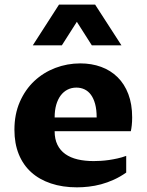

<svg xmlns="http://www.w3.org/2000/svg" viewBox="-20 -802 637 832"><path d="M526.9 -54.2Q500.5 -35.6 472.9 -23.2Q445.3 -10.7 418 -3.4Q390.6 3.9 364.3 6.8Q337.9 9.8 313.5 9.8Q251 9.8 200.7 -7.1Q150.4 -23.9 115.2 -55.7Q80.1 -87.4 61.3 -133.8Q42.5 -180.2 42.5 -239.7Q42.5 -307.1 65.9 -360.6Q89.4 -414.1 128.7 -450.9Q168 -487.8 219.7 -507.6Q271.5 -527.3 328.1 -527.3Q377 -527.3 418.2 -512.2Q459.5 -497.1 489.5 -467.5Q519.5 -438 536.1 -394.3Q552.7 -350.6 552.7 -293.5Q552.7 -274.9 551 -259.3Q549.3 -243.7 546.9 -233.4H216.8Q216.8 -199.2 228.8 -174.8Q240.7 -150.4 262.9 -134.5Q285.2 -118.7 316.4 -111.3Q347.7 -104 386.2 -104Q399.9 -104 416.7 -105Q433.6 -106 451.9 -108.6Q470.2 -111.3 489.3 -115.5Q508.3 -119.6 526.9 -126.5ZM398.9 -293Q398.9 -326.7 392.3 -351.1Q385.7 -375.5 374 -391.4Q362.3 -407.2 346.2 -414.8Q330.1 -422.4 311 -422.4Q290 -422.4 272.7 -413.6Q255.4 -404.8 242.9 -388.2Q230.5 -371.6 223.6 -347.7Q216.8 -323.7 216.8 -293ZM122.1 -605.5 235.8 -782.2H392.1L506.3 -605.5H377.9L313 -707.5L248 -605.5Z"/></svg>

Font: Proza Libre
Style: Bold
Weight: 700
Designer: Jasper de Waard
Foundry: Jasper de Waard
Version: Version 1.000; ttfautohint (v1.4.1.8-43bc)